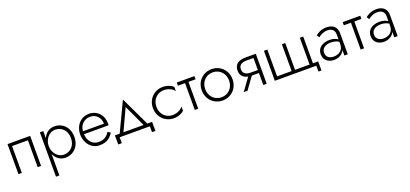

<svg xmlns="http://www.w3.org/2000/svg" viewBox="32 -1521 5909 2766"><g transform="rotate(-20 2986.5 -137.5)"><path d="M422 -460H75V0H127V-411H370V0H422Z M623 220V-109L624 -108C656 -35 717 10 794 10C918 10 1016 -82 1016 -230C1016 -379 918 -470 794 -470C717 -470 656 -425 624 -353C623 -352 623 -352 623 -352V-460H571V220ZM964 -230C964 -109 884 -39 787 -39C702 -39 623 -121 623 -230C623 -339 702 -421 787 -421C884 -421 964 -351 964 -230Z M1488 -134C1458 -84 1412 -39 1325 -39C1260 -39 1208 -71 1180 -130C1168 -155 1161 -184 1159 -217H1536C1537 -225 1538 -234 1538 -242C1538 -379 1447 -470 1327 -470C1215 -470 1136 -397 1112 -291C1108 -271 1106 -252 1106 -231C1106 -92 1199 10 1319 10C1440 10 1490 -45 1530 -107ZM1160 -262C1162 -293 1170 -320 1183 -343C1214 -395 1267 -424 1327 -424C1416 -424 1481 -356 1481 -262Z M2090 0V90H2142V-49H2069L1857 -495L1645 -49H1572V90H1627V0ZM1857 -381 2011 -49H1703Z M2274 -230C2274 -342 2353 -421 2457 -421C2530 -421 2595 -383 2615 -346V-411C2587 -443 2524 -470 2457 -470C2324 -470 2221 -369 2221 -230C2221 -92 2324 10 2457 10C2524 10 2587 -16 2615 -49V-114C2595 -78 2530 -39 2457 -39C2353 -39 2274 -118 2274 -230Z M2670 -460V-411H2779V0H2831V-411H2940V-460Z M2969 -230C2969 -92 3071 10 3205 10C3339 10 3441 -92 3441 -230C3441 -369 3339 -470 3205 -470C3071 -470 2969 -369 2969 -230ZM3022 -230C3022 -342 3101 -421 3205 -421C3309 -421 3388 -341 3388 -230C3388 -118 3309 -39 3205 -39C3101 -39 3022 -118 3022 -230Z M3587 0 3720 -184H3829V0H3881V-460H3719C3624 -460 3551 -421 3551 -322C3551 -257 3582 -217 3634 -198C3644 -194 3655 -191 3666 -189L3529 0ZM3829 -230H3719C3649 -230 3603 -258 3603 -322C3603 -387 3649 -414 3719 -414H3829Z M4333 -49V-460H4281V-49H4058V-460H4006V0H4642V90H4688V-49H4608V-460H4556V-49Z M4823 -369C4851 -393 4899 -424 4965 -424C5029 -424 5072 -389 5072 -326V-247C5070 -248 5068 -250 5067 -251C5042 -268 5003 -284 4947 -284C4839 -284 4757 -231 4757 -133C4757 -35 4832 10 4913 10C4978 10 5031 -17 5062 -64C5066 -70 5069 -76 5072 -83V0H5124V-326C5124 -415 5065 -470 4965 -470C4886 -470 4832 -437 4797 -409ZM4810 -135C4810 -205 4869 -243 4949 -243C4980 -243 5008 -239 5031 -231C5046 -225 5059 -218 5072 -211V-172C5072 -87 5010 -37 4925 -37C4865 -37 4810 -67 4810 -135Z M5213 -460V-411H5322V0H5374V-411H5483V-460Z M5588 -369C5616 -393 5664 -424 5730 -424C5794 -424 5837 -389 5837 -326V-247C5835 -248 5833 -250 5832 -251C5807 -268 5768 -284 5712 -284C5604 -284 5522 -231 5522 -133C5522 -35 5597 10 5678 10C5743 10 5796 -17 5827 -64C5831 -70 5834 -76 5837 -83V0H5889V-326C5889 -415 5830 -470 5730 -470C5651 -470 5597 -437 5562 -409ZM5575 -135C5575 -205 5634 -243 5714 -243C5745 -243 5773 -239 5796 -231C5811 -225 5824 -218 5837 -211V-172C5837 -87 5775 -37 5690 -37C5630 -37 5575 -67 5575 -135Z"/></g></svg>

Font: Jost Light
Style: Regular
Weight: 300
Version: Version 3.710